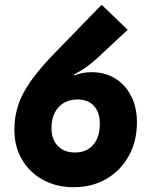

<svg xmlns="http://www.w3.org/2000/svg" viewBox="-20 -765 640 802"><path d="M288 17Q215.5 17 159.5 -13.8Q103.5 -44.5 71.8 -98.8Q40 -153 40 -223Q40 -277.5 56.2 -326.5Q72.5 -375.5 109.8 -428Q147 -480.5 209.5 -544.5L404.5 -745L513.5 -640.5L386 -522Q363 -500.5 340.5 -484.8Q318 -469 289 -453.5L290.5 -450Q324.5 -463.5 362.5 -463.5Q419 -463.5 461.5 -437Q504 -410.5 528 -363.5Q552 -316.5 552 -254Q552 -175 518 -113.8Q484 -52.5 424.5 -17.8Q365 17 288 17ZM293 -128Q341.5 -128 369.2 -160Q397 -192 397 -247.5Q397 -295.5 372.5 -322.5Q348 -349.5 303.5 -349.5Q270.5 -349.5 246 -334.8Q221.5 -320 208.2 -293.2Q195 -266.5 195 -229.5Q195 -183 221.5 -155.5Q248 -128 293 -128Z"/></svg>

Font: Google Sans Code
Style: Italic
Weight: 400
Italic angle: -10°
Monospace: yes
Designer: Google Sans Code Authors
Foundry: Google LLC
Version: Version 6.000